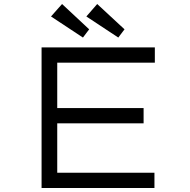

<svg xmlns="http://www.w3.org/2000/svg" viewBox="-20 -936 948 956"><path d="M187 0V-700H751V-624H265V-76H749V0ZM229 -322V-398H695V-322ZM569 -749 410 -854 464 -916 600 -790ZM393 -749 234 -854 289 -916 424 -790Z"/></svg>

Font: Lexend Zetta Light
Style: Regular
Weight: 300
Designer: Bonnie Shaver-Troup, Thomas Jockin
Foundry: Lexend
Version: Version 1.007